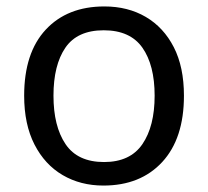

<svg xmlns="http://www.w3.org/2000/svg" viewBox="-20 -566 645 596"><path d="M551 -269Q551 -136 483.5 -63Q416 10 301 10Q230 10 174.5 -22.5Q119 -55 87 -117.5Q55 -180 55 -269Q55 -402 122 -474Q189 -546 304 -546Q377 -546 432.5 -513.5Q488 -481 519.5 -419.5Q551 -358 551 -269ZM146 -269Q146 -174 183.5 -118.5Q221 -63 303 -63Q384 -63 422 -118.5Q460 -174 460 -269Q460 -364 422 -418Q384 -472 302 -472Q220 -472 183 -418Q146 -364 146 -269Z"/></svg>

Font: Noto Sans Cypro Minoan
Style: Regular
Weight: 400
Designer: David Williams
Foundry: David Williams
Version: Version 1.503; ttfautohint (v1.8.4.7-5d5b)